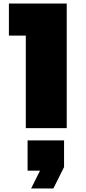

<svg xmlns="http://www.w3.org/2000/svg" viewBox="-20 -720 485 1079"><path d="M355 -700V0H125V-520H30V-700ZM135 69H340V219L280 339H155L205 239H135Z"/></svg>

Font: Imperial One
Style: Regular
Weight: 400
Designer: Jovanny Lemonad
Foundry: Jovanny Lemonad
Version: Version 1.000